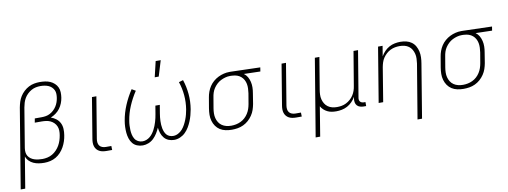

<svg xmlns="http://www.w3.org/2000/svg" viewBox="-72 -1164 4751 1795"><g transform="rotate(-10 2303.5 -266.5)"><path d="M3 215 128 -541Q133 -567 141 -593Q149 -619 164 -643Q179 -667 200.5 -687Q222 -707 247 -720Q272 -733 299 -738Q326 -743 352 -743Q378 -743 403 -739.5Q428 -736 450 -726.5Q472 -717 490 -700.5Q508 -684 518 -662.5Q528 -641 529 -615.5Q530 -590 526 -564Q522 -538 512 -512.5Q502 -487 485.5 -464.5Q469 -442 445.5 -425Q422 -408 397 -398Q424 -389 446.5 -371.5Q469 -354 481.5 -329Q494 -304 495.5 -274Q497 -244 492 -214Q488 -186 479 -158.5Q470 -131 456 -105.5Q442 -80 421.5 -57.5Q401 -35 375.5 -20Q350 -5 321.5 1.5Q293 8 265 8Q238 8 212 4Q186 0 162.5 -10.5Q139 -21 121 -39.5Q103 -58 95 -82L46 215ZM253 -30Q276 -30 301 -35.5Q326 -41 348 -54Q370 -67 388 -86Q406 -105 418.5 -127Q431 -149 438.5 -172.5Q446 -196 450 -220Q454 -242 453.5 -264Q453 -286 445 -305Q437 -324 422.5 -338.5Q408 -353 389.5 -362Q371 -371 349.5 -374Q328 -377 306 -377H241L248 -416H313Q333 -416 353.5 -419.5Q374 -423 393 -433Q412 -443 428 -458Q444 -473 455.5 -491Q467 -509 474 -529Q481 -549 484 -569Q487 -588 486.5 -607.5Q486 -627 478 -643.5Q470 -660 456.5 -672.5Q443 -685 426 -692Q409 -699 390 -702Q371 -705 352 -705Q330 -705 308 -700.5Q286 -696 265.5 -684.5Q245 -673 227.5 -656Q210 -639 198.5 -619Q187 -599 180.5 -577.5Q174 -556 170 -534L108 -159Q105 -139 107 -119.5Q109 -100 118.5 -84.5Q128 -69 143 -58Q158 -47 176 -41Q194 -35 213.5 -32.5Q233 -30 253 -30Z M856 0Q838 0 820.5 -3Q803 -6 788 -14Q773 -22 762.5 -35Q752 -48 747 -64Q742 -80 742 -98Q742 -116 745 -133L809 -520H851L786 -127Q783 -110 785 -92.5Q787 -75 796.5 -62.5Q806 -50 822 -44Q838 -38 856 -38H908L909 0Z M1200 8Q1171 8 1145.5 -2.5Q1120 -13 1103.5 -33.5Q1087 -54 1078.5 -80.5Q1070 -107 1067.5 -134.5Q1065 -162 1066 -190.5Q1067 -219 1072 -248Q1084 -321 1114 -392Q1144 -463 1187 -528L1223 -507Q1182 -445 1153.5 -378Q1125 -311 1114 -242Q1110 -220 1109 -197Q1108 -174 1109 -152Q1110 -130 1115 -108.5Q1120 -87 1131 -69Q1142 -51 1161.5 -40.5Q1181 -30 1204 -30Q1222 -30 1240.5 -37Q1259 -44 1274 -56.5Q1289 -69 1300.5 -84.5Q1312 -100 1321 -117Q1330 -134 1337 -152Q1344 -170 1349.5 -188Q1355 -206 1359 -224Q1363 -242 1366 -260L1379 -338H1421L1408 -260Q1405 -242 1403 -224Q1401 -206 1400.5 -188Q1400 -170 1401 -152Q1402 -134 1405.5 -117Q1409 -100 1415.5 -84Q1422 -68 1433 -55.5Q1444 -43 1460.5 -36.5Q1477 -30 1495 -30Q1519 -30 1542 -42Q1565 -54 1581.5 -73Q1598 -92 1610 -114.5Q1622 -137 1631 -160Q1640 -183 1646 -206.5Q1652 -230 1656 -253Q1667 -321 1661 -388Q1655 -455 1634 -516L1675 -528Q1697 -463 1703.5 -391.5Q1710 -320 1698 -247Q1693 -219 1685.5 -191.5Q1678 -164 1667 -137Q1656 -110 1640.5 -84Q1625 -58 1603.5 -37Q1582 -16 1554 -4Q1526 8 1498 8Q1470 8 1445 -2Q1420 -12 1403 -32.5Q1386 -53 1377.5 -78.5Q1369 -104 1366 -131Q1355 -105 1339.5 -80Q1324 -55 1303 -34.5Q1282 -14 1254.5 -3Q1227 8 1200 8ZM1419 -600 1454 -748H1502L1457 -600Z M2045 8Q2015 8 1986 2Q1957 -4 1933.5 -19Q1910 -34 1894 -57Q1878 -80 1870 -108Q1862 -136 1862.5 -165.5Q1863 -195 1868 -226L1885 -326Q1889 -352 1898.5 -378.5Q1908 -405 1923.5 -428.5Q1939 -452 1961 -471Q1983 -490 2008.5 -502.5Q2034 -515 2061 -521.5Q2088 -528 2114 -528H2131L2407 -520L2401 -482L2245 -486Q2266 -471 2278.5 -449Q2291 -427 2297 -401.5Q2303 -376 2302.5 -349Q2302 -322 2297 -294L2281 -194Q2276 -167 2267 -140.5Q2258 -114 2241.5 -89.5Q2225 -65 2203 -45.5Q2181 -26 2154.5 -13.5Q2128 -1 2100 3.5Q2072 8 2045 8ZM2046 -30Q2068 -30 2091 -34.5Q2114 -39 2136 -49.5Q2158 -60 2176 -76.5Q2194 -93 2207 -113.5Q2220 -134 2227.5 -156Q2235 -178 2239 -201L2256 -301Q2259 -323 2260 -345.5Q2261 -368 2257 -389Q2253 -410 2243 -428.5Q2233 -447 2217 -460.5Q2201 -474 2181 -481Q2161 -488 2138 -489L2125 -490H2113Q2091 -490 2069 -484Q2047 -478 2026 -467.5Q2005 -457 1987.5 -440.5Q1970 -424 1957 -404.5Q1944 -385 1937 -363Q1930 -341 1927 -319L1910 -219Q1906 -195 1905.5 -171.5Q1905 -148 1910.5 -126Q1916 -104 1928 -85Q1940 -66 1958.5 -53.5Q1977 -41 1999.5 -35.5Q2022 -30 2046 -30Z M2656 0Q2638 0 2620.5 -3Q2603 -6 2588 -14Q2573 -22 2562.5 -35Q2552 -48 2547 -64Q2542 -80 2542 -98Q2542 -116 2545 -133L2609 -520H2651L2586 -127Q2583 -110 2585 -92.5Q2587 -75 2596.5 -62.5Q2606 -50 2622 -44Q2638 -38 2656 -38H2708L2709 0Z M2803 215 2925 -520H2968L2918 -219Q2914 -196 2913 -172.5Q2912 -149 2917.5 -127Q2923 -105 2934.5 -86Q2946 -67 2964 -54Q2982 -41 3004 -35.5Q3026 -30 3050 -30Q3072 -30 3094 -34Q3116 -38 3137 -48.5Q3158 -59 3176.5 -75.5Q3195 -92 3207.5 -111.5Q3220 -131 3227.5 -153Q3235 -175 3238 -197L3292 -520H3335L3262 -81Q3260 -71 3261.5 -61Q3263 -51 3269 -44Q3275 -37 3284.5 -33.5Q3294 -30 3304 -30H3319V8H3297Q3279 8 3262 3Q3245 -2 3233.5 -14.5Q3222 -27 3219 -45Q3216 -63 3219 -81L3222 -97Q3208 -72 3187.5 -51Q3167 -30 3142 -16.5Q3117 -3 3089.5 2.5Q3062 8 3036 8Q3013 8 2992 4.5Q2971 1 2952 -8.5Q2933 -18 2917.5 -32.5Q2902 -47 2892 -65L2846 215Z M3770 215 3856 -301Q3859 -324 3860 -347.5Q3861 -371 3855.5 -393Q3850 -415 3839 -434Q3828 -453 3810 -466Q3792 -479 3770 -484.5Q3748 -490 3724 -490Q3702 -490 3680 -486Q3658 -482 3636.5 -471.5Q3615 -461 3597 -444.5Q3579 -428 3566 -408.5Q3553 -389 3546 -367Q3539 -345 3535 -323L3482 0H3439L3525 -520H3568L3552 -423Q3566 -448 3586.5 -469Q3607 -490 3631.5 -503.5Q3656 -517 3683.5 -522.5Q3711 -528 3737 -528Q3766 -528 3793.5 -521.5Q3821 -515 3843 -499Q3865 -483 3878.5 -459Q3892 -435 3898 -408Q3904 -381 3903 -352Q3902 -323 3897 -294L3813 215Z M4245 8Q4215 8 4186 2Q4157 -4 4133.5 -19Q4110 -34 4094 -57Q4078 -80 4070 -108Q4062 -136 4062.5 -165.5Q4063 -195 4068 -226L4085 -326Q4089 -352 4098.5 -378.5Q4108 -405 4123.5 -428.5Q4139 -452 4161 -471Q4183 -490 4208.5 -502.5Q4234 -515 4261 -521.5Q4288 -528 4314 -528H4331L4607 -520L4601 -482L4445 -486Q4466 -471 4478.5 -449Q4491 -427 4497 -401.5Q4503 -376 4502.5 -349Q4502 -322 4497 -294L4481 -194Q4476 -167 4467 -140.5Q4458 -114 4441.5 -89.5Q4425 -65 4403 -45.5Q4381 -26 4354.5 -13.5Q4328 -1 4300 3.5Q4272 8 4245 8ZM4246 -30Q4268 -30 4291 -34.5Q4314 -39 4336 -49.5Q4358 -60 4376 -76.5Q4394 -93 4407 -113.5Q4420 -134 4427.5 -156Q4435 -178 4439 -201L4456 -301Q4459 -323 4460 -345.5Q4461 -368 4457 -389Q4453 -410 4443 -428.5Q4433 -447 4417 -460.5Q4401 -474 4381 -481Q4361 -488 4338 -489L4325 -490H4313Q4291 -490 4269 -484Q4247 -478 4226 -467.5Q4205 -457 4187.5 -440.5Q4170 -424 4157 -404.5Q4144 -385 4137 -363Q4130 -341 4127 -319L4110 -219Q4106 -195 4105.5 -171.5Q4105 -148 4110.5 -126Q4116 -104 4128 -85Q4140 -66 4158.5 -53.5Q4177 -41 4199.5 -35.5Q4222 -30 4246 -30Z"/></g></svg>

Font: Iosevka Aile XLt Obl
Style: Regular
Weight: 200
Italic angle: -9°
Designer: Belleve Invis
Foundry: Belleve Invis
Version: Version 31.1.0; ttfautohint (v1.8.4)